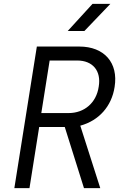

<svg xmlns="http://www.w3.org/2000/svg" viewBox="-20 -970 640 990"><path d="M329 -810H415L549 -950H457ZM54 0H132L182 -315H314L413 0H497L394 -322C490 -348 556 -422 571 -522C591 -646 518 -730 389 -730H170ZM193 -387 236 -658H378C458 -658 503 -605 489 -523C477 -440 415 -387 334 -387Z"/></svg>

Font: JetBrains Mono Light
Style: Italic
Weight: 336
Italic angle: -9°
Monospace: yes
Designer: Philipp Nurullin, Konstantin Bulenkov
Foundry: JetBrains
Version: Version 2.305